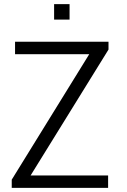

<svg xmlns="http://www.w3.org/2000/svg" viewBox="-20 -914 618 934"><path d="M243.2 -818.8V-894H318.4V-818.8ZM37.1 0V-40L414.1 -650.4H53.2V-710.9H507.8V-672.9L128.9 -60.5H505.9V0Z"/></svg>

Font: Ride Light
Style: Regular
Weight: 300
Version: Version 3.000